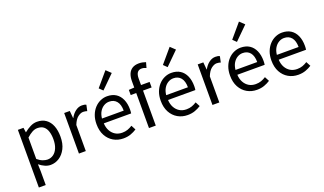

<svg xmlns="http://www.w3.org/2000/svg" viewBox="-97 -1530 4083 2416"><g transform="rotate(-20 1945.0 -321.5)"><path d="M92 229V-543H167L176 -480H178Q215 -511 259.5 -534Q304 -557 351 -557Q421 -557 469.5 -522.5Q518 -488 542.5 -426Q567 -364 567 -280Q567 -187 533.5 -121.5Q500 -56 446.5 -21.5Q393 13 331 13Q294 13 256 -3.5Q218 -20 181 -50L184 45V229ZM316 -64Q361 -64 396.5 -89.5Q432 -115 452 -163.5Q472 -212 472 -279Q472 -339 457.5 -384.5Q443 -430 412 -455Q381 -480 328 -480Q294 -480 258.5 -461Q223 -442 184 -406V-120Q220 -89 255 -76.5Q290 -64 316 -64Z M712 0V-543H787L796 -444H798Q826 -496 866.5 -526.5Q907 -557 952 -557Q971 -557 984.5 -554.5Q998 -552 1010 -545L993 -466Q979 -470 968 -472.5Q957 -475 940 -475Q907 -475 869 -446.5Q831 -418 804 -349V0Z M1306 13Q1233 13 1174 -21Q1115 -55 1080.5 -118.5Q1046 -182 1046 -271Q1046 -338 1066 -390.5Q1086 -443 1120.5 -480.5Q1155 -518 1199 -537.5Q1243 -557 1289 -557Q1359 -557 1407 -526Q1455 -495 1480.5 -437.5Q1506 -380 1506 -302Q1506 -287 1505 -274Q1504 -261 1502 -250H1136Q1139 -192 1162.5 -149.5Q1186 -107 1225 -83.5Q1264 -60 1316 -60Q1356 -60 1388.5 -71.5Q1421 -83 1452 -103L1484 -42Q1449 -19 1405 -3Q1361 13 1306 13ZM1135 -315H1426Q1426 -397 1390.5 -440.5Q1355 -484 1291 -484Q1253 -484 1219.5 -464Q1186 -444 1163.5 -407Q1141 -370 1135 -315ZM1273 -640 1226 -686 1384 -872 1447 -812Z M1650 0V-630Q1650 -685 1667 -725Q1684 -765 1719 -787Q1754 -809 1808 -809Q1833 -809 1856.5 -804Q1880 -799 1899 -792L1879 -721Q1849 -736 1818 -736Q1779 -736 1760 -709Q1741 -682 1741 -629V0ZM1576 -469V-538L1654 -543H1856V-469Z M2166 13Q2093 13 2034 -21Q1975 -55 1940.5 -118.5Q1906 -182 1906 -271Q1906 -338 1926 -390.5Q1946 -443 1980.5 -480.5Q2015 -518 2059 -537.5Q2103 -557 2149 -557Q2219 -557 2267 -526Q2315 -495 2340.5 -437.5Q2366 -380 2366 -302Q2366 -287 2365 -274Q2364 -261 2362 -250H1996Q1999 -192 2022.5 -149.5Q2046 -107 2085 -83.5Q2124 -60 2176 -60Q2216 -60 2248.5 -71.5Q2281 -83 2312 -103L2344 -42Q2309 -19 2265 -3Q2221 13 2166 13ZM1995 -315H2286Q2286 -397 2250.5 -440.5Q2215 -484 2151 -484Q2113 -484 2079.5 -464Q2046 -444 2023.5 -407Q2001 -370 1995 -315ZM2133 -640 2086 -686 2244 -872 2307 -812Z M2500 0V-543H2575L2584 -444H2586Q2614 -496 2654.5 -526.5Q2695 -557 2740 -557Q2759 -557 2772.5 -554.5Q2786 -552 2798 -545L2781 -466Q2767 -470 2756 -472.5Q2745 -475 2728 -475Q2695 -475 2657 -446.5Q2619 -418 2592 -349V0Z M3094 13Q3021 13 2962 -21Q2903 -55 2868.5 -118.5Q2834 -182 2834 -271Q2834 -338 2854 -390.5Q2874 -443 2908.5 -480.5Q2943 -518 2987 -537.5Q3031 -557 3077 -557Q3147 -557 3195 -526Q3243 -495 3268.5 -437.5Q3294 -380 3294 -302Q3294 -287 3293 -274Q3292 -261 3290 -250H2924Q2927 -192 2950.5 -149.5Q2974 -107 3013 -83.5Q3052 -60 3104 -60Q3144 -60 3176.5 -71.5Q3209 -83 3240 -103L3272 -42Q3237 -19 3193 -3Q3149 13 3094 13ZM2923 -315H3214Q3214 -397 3178.5 -440.5Q3143 -484 3079 -484Q3041 -484 3007.5 -464Q2974 -444 2951.5 -407Q2929 -370 2923 -315ZM3061 -640 3014 -686 3172 -872 3235 -812Z M3648 13Q3575 13 3516 -21Q3457 -55 3422.5 -118.5Q3388 -182 3388 -271Q3388 -338 3408 -390.5Q3428 -443 3462.5 -480.5Q3497 -518 3541 -537.5Q3585 -557 3631 -557Q3701 -557 3749 -526Q3797 -495 3822.5 -437.5Q3848 -380 3848 -302Q3848 -287 3847 -274Q3846 -261 3844 -250H3478Q3481 -192 3504.5 -149.5Q3528 -107 3567 -83.5Q3606 -60 3658 -60Q3698 -60 3730.5 -71.5Q3763 -83 3794 -103L3826 -42Q3791 -19 3747 -3Q3703 13 3648 13ZM3477 -315H3768Q3768 -397 3732.5 -440.5Q3697 -484 3633 -484Q3595 -484 3561.5 -464Q3528 -444 3505.5 -407Q3483 -370 3477 -315Z"/></g></svg>

Font: Noto Sans KR
Style: Regular
Weight: 400
Designer: Ryoko NISHIZUKA  (kana, bopomofo & ideographs); Paul D. Hunt (Latin, Greek & Cyrillic); Sandoll Communications , Soo-you
Foundry: Adobe
Version: Version 2.004-H2;hotconv 1.0.118;makeotfexe 2.5.65603